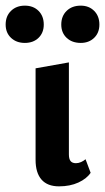

<svg xmlns="http://www.w3.org/2000/svg" viewBox="-47 -653 372 680"><path d="M162 7Q121 7 100 -17Q79 -41 79 -87V-411L197 -432V-106Q197 -90 203 -82.5Q209 -75 222 -75Q231 -75 240 -79Q249 -83 256 -89L274 -41Q260 -20 230.5 -6.5Q201 7 162 7ZM41 -501Q11 -501 -8 -519Q-27 -537 -27 -566Q-27 -596 -8 -614.5Q11 -633 41 -633Q71 -633 89.5 -614.5Q108 -596 108 -566Q108 -537 89.5 -519Q71 -501 41 -501ZM239 -501Q208 -501 189 -519Q170 -537 170 -566Q170 -596 189 -614.5Q208 -633 239 -633Q268 -633 286.5 -614.5Q305 -596 305 -566Q305 -537 286.5 -519Q268 -501 239 -501Z"/></svg>

Font: Ysabeau Office
Style: Bold
Weight: 700
Designer: Christian Thalmann (Catharsis Fonts)
Version: Version 2.001;gftools[0.9.30]; featfreeze: tnum,lnum,ss02